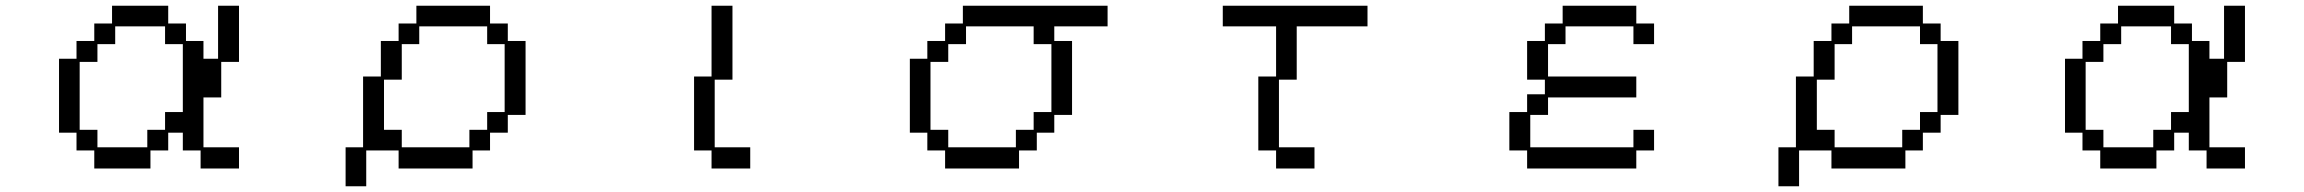

<svg xmlns="http://www.w3.org/2000/svg" viewBox="-20 -560 8040 670"><path d="M186 -355H247V-417H309V-478H371V-540H567V-478H629V-417H690V-355H741V-540H814V-344H752V-220H690V-46H814V28H680V-35H618V-97H567V-35H505V28H309V-35H247V-97H186ZM320 -107V-46H494V-107H556V-169H618V-406H556V-468H382V-406H320V-344H258V-107Z M1186 -46H1247V-293H1309V-417H1371V-478H1433V-540H1690V-478H1752V-417H1814V-159H1752V-97H1690V-35H1629V28H1371V-35H1258V90H1186ZM1382 -107V-46H1618V-107H1680V-169H1741V-406H1680V-468H1443V-406H1382V-282H1320V-107Z M2402 -293H2463V-540H2536V-282H2474V-46H2598V28H2463V-35H2402Z M3155 -355H3216V-417H3278V-478H3340V-540H3845V-468H3659V-417H3721V-159H3659V-97H3598V-35H3536V28H3278V-35H3216V-97H3155ZM3289 -107V-46H3525V-107H3587V-169H3649V-406H3587V-468H3351V-406H3289V-344H3227V-107Z M4371 -293H4433V-468H4247V-540H4752V-468H4505V-282H4443V-46H4567V28H4433V-35H4371Z M5247 -169H5309V-231H5371V-282H5309V-417H5371V-478H5433V-540H5690V-478H5752V-406H5680V-468H5443V-406H5382V-293H5690V-220H5382V-159H5320V-46H5680V-107H5752V-35H5690V28H5309V-35H5247Z M6186 -46H6247V-293H6309V-417H6371V-478H6433V-540H6690V-478H6752V-417H6814V-159H6752V-97H6690V-35H6629V28H6371V-35H6258V90H6186ZM6382 -107V-46H6618V-107H6680V-169H6741V-406H6680V-468H6443V-406H6382V-282H6320V-107Z M7186 -355H7247V-417H7309V-478H7371V-540H7567V-478H7629V-417H7690V-355H7741V-540H7814V-344H7752V-220H7690V-46H7814V28H7680V-35H7618V-97H7567V-35H7505V28H7309V-35H7247V-97H7186ZM7320 -107V-46H7494V-107H7556V-169H7618V-406H7556V-468H7382V-406H7320V-344H7258V-107Z"/></svg>

Font: DotGothic16
Style: Regular
Weight: 400
Designer: Fontworks Inc.
Foundry: Fontworks Inc.
Version: Version 1.100